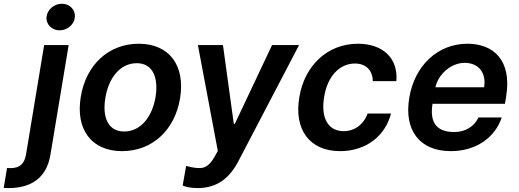

<svg xmlns="http://www.w3.org/2000/svg" viewBox="-120 -782 2722 1007"><path d="M111.5 -545.5 16.3 29.5C8.2 75.3 -15.3 99.8 -64.6 99.8C-70.7 99.8 -77.1 99.4 -83.1 99.1L-100.5 203.8C-91.6 204.5 -83.5 204.5 -75.3 204.5C45.5 204.5 124.3 149.1 144.2 31.2L240.1 -545.5ZM123.9 -692.5C120.7 -654.1 152 -622.9 192.8 -622.9C233.7 -622.9 269.9 -654.1 272.7 -692.5C275.9 -731.2 245.4 -762.4 204.5 -762.4C163.4 -762.4 127.5 -731.2 123.9 -692.5Z M520.6 10.7C678.6 10.7 797.2 -100.1 824.6 -267C852.3 -438.2 768.5 -552.6 607.6 -552.6C449.2 -552.6 330.6 -441.4 303.6 -273.8C275.6 -103.7 359 10.7 520.6 10.7ZM432.5 -267.8C448.5 -369.3 507.5 -450.6 597.3 -450.6C682.9 -450.6 711.6 -372.5 696 -274.5C679.3 -172.6 620.4 -92.3 531.2 -92.3C445 -92.3 416.2 -169.4 432.5 -267.8Z M916.9 204.5C1016 204.5 1082.7 154.1 1129.3 65.3L1448.5 -545.5H1306.8L1111.9 -132.8H1106.2L1049.4 -545.5H918L1022.4 9.6L1006 39.1C982.2 81.3 959.2 98.4 930.8 99.4C909.8 99.8 891.3 97.7 856.2 88.1L838.1 191.1C854.4 198.5 881.7 204.5 916.9 204.5Z M1664.1 10.7C1801.1 10.7 1900.9 -70.3 1930.8 -186.4H1807.9C1786.6 -127.8 1739 -94.1 1682.5 -94.1C1602.3 -94.1 1561.4 -161.2 1579.9 -272.7C1597.3 -382.8 1661.6 -448.9 1741.5 -448.9C1802.9 -448.9 1834.5 -409.1 1835.6 -356.5H1958.8C1969.1 -474.8 1889.9 -552.6 1757.1 -552.6C1596.9 -552.6 1476.2 -437.1 1449.6 -270.6C1421.9 -105.5 1500.7 10.7 1664.1 10.7Z M2244.7 10.7C2378.6 10.7 2477.3 -62.5 2511.4 -165.8H2389.6C2367.2 -117.5 2318.9 -89.5 2263.1 -89.5C2176.8 -89.5 2131.7 -131.4 2148.4 -237.6H2528.4L2534.8 -277C2565.7 -468.4 2465.9 -552.6 2331.7 -552.6C2175.8 -552.6 2054.3 -437.9 2026.6 -269.5C1997.9 -98.7 2080.6 10.7 2244.7 10.7ZM2163.7 -324.2C2177.6 -389.9 2243.3 -452.4 2317.1 -452.4C2391.3 -452.4 2431.5 -398.4 2419 -324.2Z"/></svg>

Font: Margiela Sans Semi Bold
Style: Italic
Weight: 600
Italic angle: -9.39999°
Designer: Stefan Endress, Andreas Faust
Version: Version 1.100;FEAKit 1.0